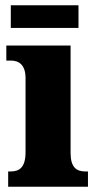

<svg xmlns="http://www.w3.org/2000/svg" viewBox="-20 -709 372 729"><path d="M21 -603H278V-689H21ZM11 0H314V-58H304C271 -58 248 -73 248 -128V-536H4V-479H21C52 -479 77 -463 77 -412V-131C77 -74 54 -58 21 -58H11Z"/></svg>

Font: Noto Serif Georgian Condensed Black
Style: Regular
Weight: 900
Width: 3
Designer: Monotype Design Team, Akaki Razmadze
Foundry: Google LLC
Version: Version 2.003